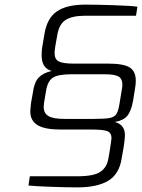

<svg xmlns="http://www.w3.org/2000/svg" viewBox="-20 -804 614 830"><path d="M103 -2 109 -42H315Q387 -42 415 -62Q443 -82 449 -121L453 -144Q462 -201 462 -207Q462 -229 445 -236.5Q428 -244 377 -244H242Q174 -244 142.5 -263Q111 -282 111 -322Q111 -331 114 -358L122 -403Q128 -449 147.5 -469Q167 -489 203 -497Q179 -505 169.5 -522Q160 -539 160 -564Q160 -582 162 -597L172 -656Q183 -725 225.5 -754.5Q268 -784 349 -784Q398 -784 473 -781.5Q548 -779 574 -775L568 -736H348Q293 -736 264 -718Q235 -700 227 -649Q216 -592 216 -575Q216 -547 235 -538Q254 -529 298 -529H448Q514 -529 540.5 -512.5Q567 -496 567 -455Q567 -440 564 -423L555 -367Q547 -323 530 -303Q513 -283 477 -277Q501 -269 510.5 -255Q520 -241 520 -219Q520 -204 515 -171L506 -120Q496 -52 448.5 -23Q401 6 315 6Q266 6 198 3.5Q130 1 103 -2ZM385 -290Q434 -290 454.5 -294Q475 -298 483.5 -311.5Q492 -325 497 -358L506 -413Q509 -428 509 -437Q509 -464 492 -473.5Q475 -483 431 -483H290Q232 -483 209 -468.5Q186 -454 179 -411L170 -357Q169 -351 169 -341Q169 -315 189 -302.5Q209 -290 259 -290Z"/></svg>

Font: Exo Light
Style: Italic
Weight: 300
Italic angle: -9°
Designer: Natanael Gama
Foundry: Natanael Gama
Version: Version 1.500; ttfautohint (v1.6)